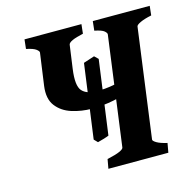

<svg xmlns="http://www.w3.org/2000/svg" viewBox="-93 -710 812 805"><g transform="rotate(-15 312.5 -307.5)"><path d="M377.9 -615.2H625L620.6 -574.7Q590.3 -568.4 572.3 -560.1Q554.2 -551.8 553.2 -544.9L489.3 -70.8Q488.8 -64.9 503.4 -56.2Q518.1 -47.4 548.3 -40.5L541 0H280.8L288.1 -40.5Q325.7 -48.8 342.5 -56.4Q359.4 -64 360.4 -70.8L424.3 -544.9Q425.3 -550.8 415.3 -559.6Q405.3 -568.4 373.5 -574.7ZM81.5 -615.2H328.6L324.2 -574.7Q261.7 -561 258.8 -544.9L244.6 -442.9Q234.9 -372.6 254.6 -349.6Q274.4 -326.7 320.3 -326.7Q388.2 -326.7 461.4 -352.1L456.1 -293.5Q421.9 -280.3 375.5 -270.8Q329.1 -261.2 279.8 -261.2Q234.9 -261.2 193.1 -274.4Q151.4 -287.6 127.2 -319.1Q103 -350.6 110.4 -405.3L129.9 -544.9Q130.9 -550.8 119.4 -559.6Q107.9 -568.4 77.1 -574.7ZM296.9 -455.6 344.7 -471.2 360.8 -455.6 316.9 -134.3Q309.1 -130.9 292.5 -126Q275.9 -121.1 267.6 -119.1L252.9 -134.3Z"/></g></svg>

Font: Gentium Book Plus
Style: Bold Italic
Weight: 700
Italic angle: -8°
Designer: Victor Gaultney, Annie Olsen, Iska Routamaa, Becca Hirsbrunner
Foundry: SIL International
Version: Version 6.101